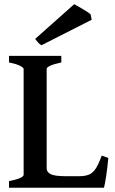

<svg xmlns="http://www.w3.org/2000/svg" viewBox="-20 -876 538 896"><path d="M22 0V-30.8Q90.3 -44.4 90.3 -60.5V-554.2Q90.3 -560.1 73.7 -568.8Q57.1 -577.6 22 -584.5V-615.2H266.1V-584.5Q197.8 -569.8 197.8 -554.2V-89.8Q197.8 -72.8 216.6 -63.2Q235.4 -53.7 288.6 -53.7H348.6Q378.9 -53.7 397 -62Q415 -70.3 428 -91.1Q440.9 -111.8 454.6 -149.9L485.4 -138.7Q481.9 -96.7 475.6 -55.4Q469.2 -14.2 465.3 0ZM173.8 -665Q165.5 -668.9 158.2 -677Q150.9 -685.1 144 -694.3L326.2 -856.4Q338.4 -850.1 354.7 -840.6Q371.1 -831.1 384.8 -822.3Q398.4 -813.5 403.3 -808.1L407.7 -783.7Z"/></svg>

Font: David Libre Medium
Style: Regular
Weight: 500
Designer: Ismar David, J. Victor Gaultney, Annie Olsen and Meir Sadan
Foundry: Monotype Imaging Inc. & SIL International
Version: Version 1.100; ttfautohint (v1.8.4.7-5d5b)